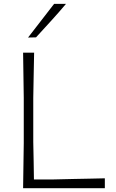

<svg xmlns="http://www.w3.org/2000/svg" viewBox="-20 -990 608 1010"><path d="M101.5 0Q102.5 -60 103.2 -115.8Q104 -171.5 105 -237V-475Q104 -541 103.2 -596.8Q102.5 -652.5 101.5 -713H159.5Q158.5 -652.5 157.2 -596.8Q156 -541 155 -475V-243.5Q156 -189 157 -141.8Q158 -94.5 158.5 -46H259.5Q319.5 -47.5 365.5 -48.5Q411.5 -49.5 451 -50.2Q490.5 -51 531.5 -52V0ZM127.5 -792.5Q162 -837 196.2 -881.2Q230.5 -925.5 264.5 -969.5H327Q290.5 -926 250.2 -881.8Q210 -837.5 169.5 -793.5Z"/></svg>

Font: Commissioner Loud ExtraLight
Style: Regular
Weight: 200
Designer: Kostas Bartsokas
Foundry: Kostas Bartsokas
Version: Version 1.000; ttfautohint (v1.8.3)